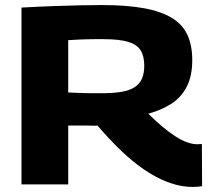

<svg xmlns="http://www.w3.org/2000/svg" viewBox="-20 -730 844 760"><path d="M743 10Q708 10 672 0Q636 -10 599 -29.5Q562 -49 524 -78Q486 -107 446.5 -146Q407 -185 366 -233Q359 -232 346.5 -232.5Q334 -233 326 -233Q309 -233 289 -233Q269 -233 250 -233V0H65V-700Q136 -704 194 -706Q252 -708 299 -709Q346 -710 383 -710Q481 -710 549.5 -697.5Q618 -685 660.5 -659Q703 -633 722 -591.5Q741 -550 741 -492Q741 -430 719.5 -387.5Q698 -345 658.5 -319.5Q619 -294 567 -280Q596 -251 623 -228.5Q650 -206 674 -190.5Q698 -175 720 -167Q742 -159 761 -159Q765 -159 770 -159.5Q775 -160 779 -160L780 7Q773 8 764 9Q755 10 743 10ZM383 -361Q429 -361 461 -366.5Q493 -372 513 -385Q533 -398 542 -419Q551 -440 551 -470Q551 -508 536.5 -531Q522 -554 487 -564.5Q452 -575 389 -575Q369 -575 354 -575Q339 -575 325 -574.5Q311 -574 293.5 -573.5Q276 -573 250 -571V-364Q269 -363 284.5 -362.5Q300 -362 315.5 -361.5Q331 -361 347 -361Q363 -361 383 -361Z"/></svg>

Font: Georama SemiExpanded
Style: Bold
Weight: 700
Width: 6
Designer: Jean-Baptiste Levee
Foundry: Production Type
Version: Version 1.001